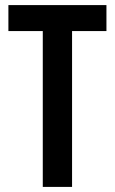

<svg xmlns="http://www.w3.org/2000/svg" viewBox="-20 -827 452 754"><path d="M263 -93H148V-705H13V-807H398V-705H263Z"/></svg>

Font: Noto Sans Kannada UI ExtraCondensed SemiBold
Style: Regular
Weight: 600
Width: 2
Designer: Jelle Bosma - Monotype Design Team
Foundry: Monotype Imaging Inc.
Version: Version 2.005; ttfautohint (v1.8.4.7-5d5b)